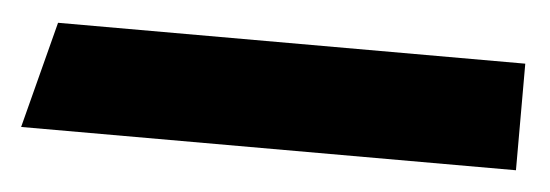

<svg xmlns="http://www.w3.org/2000/svg" viewBox="-29 -44 576 201"><g transform="rotate(5 259.5 56.0)"><path d="M517 0V112H-3L26 0Z"/></g></svg>

Font: Techna Sans
Style: Regular
Weight: 400
Designer: Carl Enlund
Version: Version 1.003